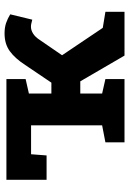

<svg xmlns="http://www.w3.org/2000/svg" viewBox="121 -698 577 859"><g transform="rotate(-90 409.5 -268.5)"><path d="M202.1 0V-85.4L278.3 -100.1V-418H148.9L143.6 -348.6H34.7V-528.3H485.4V-442.4L420.4 -427.7V-327.1H469.2L548.3 -444.3Q578.1 -490.2 610.4 -513.4Q642.6 -536.6 689.5 -536.6Q715.8 -536.6 735.8 -529.8Q755.9 -522.9 774.9 -511.2L751 -412.6Q737.3 -416 732.2 -417.2Q727.1 -418.5 719.2 -418.5Q704.1 -418.5 688.7 -408.9Q673.3 -399.4 660.2 -378.9L591.8 -279.3L714.4 -97.2L786.1 -85.4V0H590.3L475.1 -197.8H420.4V-100.1L485.4 -85.4V0Z"/></g></svg>

Font: Roboto Slab LO
Style: Bold
Weight: 700
Designer: Google
Version: Version 2.000